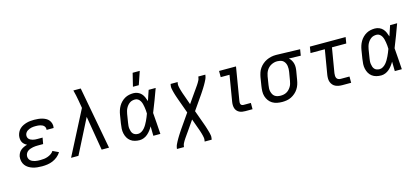

<svg xmlns="http://www.w3.org/2000/svg" viewBox="-71 -1365 4792 2189"><g transform="rotate(-15 2325.0 -270.0)"><path d="M268 8Q239 8 211.5 5Q184 2 158.5 -6Q133 -14 110.5 -28Q88 -42 72.5 -63Q57 -84 51 -111Q45 -138 49 -166Q53 -186 63 -205Q73 -224 89.5 -237.5Q106 -251 125.5 -260Q145 -269 165 -274Q149 -282 135 -294Q121 -306 113 -322Q105 -338 103 -357.5Q101 -377 104 -397Q108 -418 118.5 -439Q129 -460 146.5 -476Q164 -492 185 -502Q206 -512 228 -518Q250 -524 272.5 -526Q295 -528 316 -528Q340 -528 363.5 -525.5Q387 -523 409 -517Q431 -511 451.5 -500Q472 -489 485.5 -472Q499 -455 505.5 -432.5Q512 -410 508 -386Q507 -384 506.5 -382.5Q506 -381 506 -380H424V-383Q426 -395 422 -407Q418 -419 409.5 -427.5Q401 -436 390 -441Q379 -446 367 -449Q355 -452 342.5 -453Q330 -454 317 -454Q304 -454 291 -453.5Q278 -453 265 -450Q252 -447 239 -442Q226 -437 214.5 -429Q203 -421 195 -409Q187 -397 185 -384Q183 -370 186.5 -357.5Q190 -345 198.5 -336Q207 -327 218.5 -321.5Q230 -316 242.5 -312.5Q255 -309 268.5 -308Q282 -307 295 -307H357L344 -234H282Q267 -234 252.5 -233Q238 -232 223 -229Q208 -226 193 -221Q178 -216 164.5 -207Q151 -198 142.5 -184.5Q134 -171 132 -156Q129 -140 134 -124.5Q139 -109 149.5 -98.5Q160 -88 174 -81.5Q188 -75 203.5 -71.5Q219 -68 235.5 -67Q252 -66 268 -66Q290 -66 311 -68.5Q332 -71 353.5 -78.5Q375 -86 394.5 -99Q414 -112 426 -131L495 -98Q478 -70 451 -48Q424 -26 393.5 -13.5Q363 -1 331 3.5Q299 8 268 8Z M611 0 878 -518 863 -606Q857 -639 850.5 -671Q844 -703 835 -735H922L1059 0H972L904 -405L698 0Z M1421 8Q1391 8 1363.5 1Q1336 -6 1314 -22.5Q1292 -39 1278.5 -63Q1265 -87 1259 -114.5Q1253 -142 1254.5 -171Q1256 -200 1261 -230L1277 -330Q1281 -355 1289 -380Q1297 -405 1310.5 -428.5Q1324 -452 1343.5 -471.5Q1363 -491 1386 -504Q1409 -517 1435 -522.5Q1461 -528 1487 -528Q1514 -528 1538.5 -517.5Q1563 -507 1580 -488.5Q1597 -470 1607 -446.5Q1617 -423 1625 -398Q1635 -428 1645 -458.5Q1655 -489 1666 -520H1749Q1724 -453 1699.5 -386Q1675 -319 1647 -252Q1653 -190 1656.5 -126.5Q1660 -63 1665 0H1582Q1581 -28 1581 -56Q1581 -84 1580 -112Q1567 -89 1551 -68Q1535 -47 1515 -29.5Q1495 -12 1470 -2Q1445 8 1421 8ZM1422 -66Q1442 -66 1462 -78Q1482 -90 1496.5 -107Q1511 -124 1522.5 -143.5Q1534 -163 1543.5 -183Q1553 -203 1561.5 -223.5Q1570 -244 1577 -264Q1577 -284 1575 -303.5Q1573 -323 1570 -342.5Q1567 -362 1562 -380.5Q1557 -399 1547.5 -415.5Q1538 -432 1522.5 -443Q1507 -454 1487 -454Q1470 -454 1453.5 -450Q1437 -446 1422.5 -435.5Q1408 -425 1397 -411.5Q1386 -398 1378 -382.5Q1370 -367 1365.5 -350.5Q1361 -334 1358 -318L1342 -218Q1339 -200 1337.5 -183Q1336 -166 1338.5 -149Q1341 -132 1346 -116.5Q1351 -101 1361.5 -89Q1372 -77 1388 -71.5Q1404 -66 1422 -66ZM1502 -600 1540 -755H1624L1571 -600Z M1803 215 1806 197Q1809 180 1816.5 164Q1824 148 1832 133Q1840 118 1849 102.5Q1858 87 1867.5 72Q1877 57 1886.5 42.5Q1896 28 1906 13L2024 -157L1963 -326Q1958 -340 1953 -354.5Q1948 -369 1943.5 -383Q1939 -397 1935 -411.5Q1931 -426 1927.5 -440.5Q1924 -455 1921.5 -470.5Q1919 -486 1922 -502L1925 -520H2008L2005 -502Q2003 -488 2005 -475Q2007 -462 2010 -449.5Q2013 -437 2016.5 -424.5Q2020 -412 2024 -400Q2028 -388 2032 -375.5Q2036 -363 2041 -351L2080 -240L2164 -360Q2172 -371 2180 -382.5Q2188 -394 2196 -405.5Q2204 -417 2212 -428.5Q2220 -440 2227 -452Q2234 -464 2240.5 -476.5Q2247 -489 2249 -502L2252 -520H2335L2332 -502Q2329 -485 2321.5 -469Q2314 -453 2306 -438Q2298 -423 2289 -407.5Q2280 -392 2270.5 -377Q2261 -362 2251.5 -347.5Q2242 -333 2232 -318L2114 -148L2175 21Q2180 35 2185 49.5Q2190 64 2194 78Q2198 92 2202.5 106.5Q2207 121 2210.5 135.5Q2214 150 2216.5 165.5Q2219 181 2216 197L2213 215H2130L2133 197Q2135 183 2133 170Q2131 157 2128 144.5Q2125 132 2121.5 119.5Q2118 107 2114 95Q2110 83 2106 70.5Q2102 58 2097 46L2057 -65L1974 55Q1966 66 1958 77.5Q1950 89 1942 100.5Q1934 112 1926 123.5Q1918 135 1911 147Q1904 159 1897.5 171.5Q1891 184 1889 197L1886 215Z M2667 0Q2648 0 2630 -3Q2612 -6 2596.5 -14.5Q2581 -23 2569.5 -36.5Q2558 -50 2553 -67Q2548 -84 2547.5 -102.5Q2547 -121 2550 -140L2601 -447H2497V-520H2697L2632 -128Q2630 -118 2630.5 -108Q2631 -98 2635 -90Q2639 -82 2648 -78Q2657 -74 2667 -74H2753V0Z M3103 8Q3072 8 3042 2Q3012 -4 2987.5 -19Q2963 -34 2946 -57.5Q2929 -81 2920.5 -109Q2912 -137 2913 -168Q2914 -199 2919 -230L2935 -330Q2940 -356 2948.5 -382Q2957 -408 2973.5 -431.5Q2990 -455 3012 -473.5Q3034 -492 3059.5 -504Q3085 -516 3112 -522Q3139 -528 3165 -528H3181L3454 -520L3442 -447L3303 -451Q3319 -437 3330 -418.5Q3341 -400 3346.5 -379Q3352 -358 3351.5 -335.5Q3351 -313 3347 -290L3330 -190Q3326 -164 3317.5 -138Q3309 -112 3293.5 -88Q3278 -64 3256 -45Q3234 -26 3209 -13.5Q3184 -1 3156.5 3.5Q3129 8 3103 8ZM3104 -66Q3122 -66 3139.5 -69.5Q3157 -73 3173.5 -82Q3190 -91 3203 -104.5Q3216 -118 3226 -134Q3236 -150 3241 -167.5Q3246 -185 3249 -202L3266 -302Q3269 -320 3269.5 -337.5Q3270 -355 3267.5 -372Q3265 -389 3258 -404Q3251 -419 3239.5 -430.5Q3228 -442 3212 -447.5Q3196 -453 3178 -454L3169 -455H3160Q3143 -455 3125.5 -450Q3108 -445 3091.5 -436Q3075 -427 3062 -414Q3049 -401 3039.5 -385Q3030 -369 3024.5 -352Q3019 -335 3016 -318L3000 -218Q2997 -199 2996 -180Q2995 -161 2999.5 -143.5Q3004 -126 3012 -110.5Q3020 -95 3034.5 -84.5Q3049 -74 3067 -70Q3085 -66 3104 -66Z M3813 0Q3792 0 3771.5 -3.5Q3751 -7 3733 -15.5Q3715 -24 3702 -39Q3689 -54 3682 -72.5Q3675 -91 3674.5 -112Q3674 -133 3677 -155L3726 -447H3557L3569 -520H3991L3979 -447H3810L3761 -155Q3759 -140 3759.5 -125Q3760 -110 3766 -98Q3772 -86 3785 -80Q3798 -74 3813 -74H3917V0Z M4271 8Q4241 8 4213.5 1Q4186 -6 4164 -22.5Q4142 -39 4128.5 -63Q4115 -87 4109 -114.5Q4103 -142 4104.5 -171Q4106 -200 4111 -230L4127 -330Q4131 -355 4139 -380Q4147 -405 4160.5 -428.5Q4174 -452 4193.5 -471.5Q4213 -491 4236 -504Q4259 -517 4285 -522.5Q4311 -528 4337 -528Q4364 -528 4388.5 -517.5Q4413 -507 4430 -488.5Q4447 -470 4457 -446.5Q4467 -423 4475 -398Q4485 -428 4495 -458.5Q4505 -489 4516 -520H4599Q4574 -453 4549.5 -386Q4525 -319 4497 -252Q4503 -190 4506.5 -126.5Q4510 -63 4515 0H4432Q4431 -28 4431 -56Q4431 -84 4430 -112Q4417 -89 4401 -68Q4385 -47 4365 -29.5Q4345 -12 4320 -2Q4295 8 4271 8ZM4272 -66Q4292 -66 4312 -78Q4332 -90 4346.5 -107Q4361 -124 4372.5 -143.5Q4384 -163 4393.5 -183Q4403 -203 4411.5 -223.5Q4420 -244 4427 -264Q4427 -284 4425 -303.5Q4423 -323 4420 -342.5Q4417 -362 4412 -380.5Q4407 -399 4397.5 -415.5Q4388 -432 4372.5 -443Q4357 -454 4337 -454Q4320 -454 4303.5 -450Q4287 -446 4272.5 -435.5Q4258 -425 4247 -411.5Q4236 -398 4228 -382.5Q4220 -367 4215.5 -350.5Q4211 -334 4208 -318L4192 -218Q4189 -200 4187.5 -183Q4186 -166 4188.5 -149Q4191 -132 4196 -116.5Q4201 -101 4211.5 -89Q4222 -77 4238 -71.5Q4254 -66 4272 -66Z"/></g></svg>

Font: Iosevka Etoile
Style: Italic
Weight: 400
Italic angle: -9°
Designer: Belleve Invis
Foundry: Belleve Invis
Version: Version 22.1.2; ttfautohint (v1.8.4)